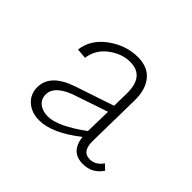

<svg xmlns="http://www.w3.org/2000/svg" viewBox="-95 -787 606 606"><g transform="rotate(45 207.5 -484.0)"><path d="M378 -354 395 -338Q372 -303 330 -303Q276 -303 269 -363Q193 -303 135 -303Q101 -303 79 -322.5Q57 -342 57 -373Q57 -432 142 -460L270 -503L271 -559Q272 -637 208 -637Q172 -637 138 -612Q104 -587 98 -545L64 -548Q70 -598 116 -631.5Q162 -665 215 -665Q258 -665 281 -638Q304 -611 304 -563L301 -380Q299 -329 335 -329Q361 -329 378 -354ZM92 -376Q92 -355 107 -343Q122 -331 146 -331Q190 -331 268 -388L270 -476L152 -436Q92 -413 92 -376Z"/></g></svg>

Font: EauTestText Light
Style: Regular
Weight: 300
Designer: Christian Thalmann (Catharsis Fonts)
Version: Version 0.001;PS 000.001;hotconv 1.0.88;makeotf.lib2.5.64775